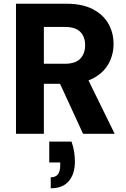

<svg xmlns="http://www.w3.org/2000/svg" viewBox="-20 -720 680 1033"><path d="M66 0V-700H338Q423 -700 479.5 -670.5Q536 -641 563.5 -592Q591 -543 591 -483Q591 -427 564.5 -378Q538 -329 482 -299Q426 -269 337 -269H216V0ZM427 0 286 -306H447L597 0ZM216 -377H329Q385 -377 411.5 -404Q438 -431 438 -477Q438 -522 412 -548.5Q386 -575 329 -575H216ZM253 293V234Q279 234 291.5 218Q304 202 304 170V154H245V42H365Q375 71 379 98Q383 125 383 150Q383 215 350.5 254Q318 293 253 293Z"/></svg>

Font: DM Sans 18pt Black
Style: Regular
Weight: 900
Designer: Colophon Foundry, Jonny Pinhorn
Foundry: Colophon Foundry
Version: Version 4.004;gftools[0.9.30]